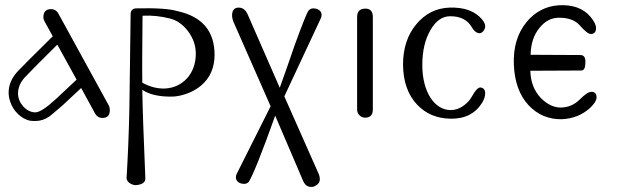

<svg xmlns="http://www.w3.org/2000/svg" viewBox="-20 -464 2434 757"><path d="M211 -409C204 -422 194 -428 181 -428C161 -428 151 -417 151 -396C151 -390 153 -384 156 -379L188 -321C107 -241 61 -195 50 -183C26 -157 14 -129 14 -99C14 -88 16 -76 20 -64C31 -28 63 5 99 12C106 13 113 13 120 13C139 13 158 7 175 -5C179 -8 196 -22 226 -48L300 -117L354 -18C361 -5 371 1 384 1C403 1 413 -9 413 -30C413 -36 412 -42 409 -48ZM202 -75C163 -39 136 -21 119 -21C83 -21 51 -59 51 -95C51 -118 60 -139 77 -158C87 -169 130 -213 206 -288L282 -150Z M826 -248C826 -341 777 -399 680 -420C651 -429 597 -433 518 -431C503 -431 495 -423 495 -408L491 -102L490 -33C488 66 484 157 479 238C479 254 500 266 515 266C541 264 554 255 553 238C546 73 542 -43 541 -110C567 -92 605 -83 654 -83C665 -83 676 -84 685 -86C720 -93 749 -107 772 -126C808 -156 826 -197 826 -248ZM752 -252C752 -172 699 -118 630 -115C599 -114 570 -122 541 -138C540 -196 541 -284 542 -402C579 -404 615 -400 650 -391C678 -384 702 -367 722 -340C742 -313 752 -284 752 -252Z M1245 -392C1254 -411 1243 -431 1215 -431C1208 -431 1202 -428 1197 -423C1190 -414 1173 -371 1144 -292C1124 -234 1104 -176 1083 -118L957 -406C949 -425 937 -434 921 -434C904 -434 895 -424 895 -403C895 -395 897 -387 900 -379L1047 -45L913 222C904 241 915 261 943 261C950 261 956 258 961 253C978 225 1013 138 1065 -8L1175 249C1182 265 1192 273 1207 273C1212 273 1216 272 1219 271C1234 264 1241 255 1241 242C1241 235 1239 226 1234 216L1101 -84L1245 -392Z M1450 -397C1450 -419 1440 -430 1421 -430C1399 -430 1388 -419 1388 -397V-32C1388 -15 1402 0 1419 0C1440 0 1450 -11 1450 -32Z M1871 -333C1882 -333 1893 -348 1893 -360C1893 -368 1889 -377 1882 -386C1854 -420 1811 -436 1752 -434C1699 -432 1656 -410 1621 -368C1586 -326 1569 -273 1569 -208C1570 -142 1588 -90 1625 -51C1659 -15 1703 3 1756 4C1813 5 1854 -16 1881 -59C1889 -72 1893 -85 1893 -96C1893 -109 1887 -117 1876 -119C1866 -121 1854 -108 1839 -81C1833 -70 1823 -59 1810 -49C1793 -36 1775 -30 1757 -30C1694 -30 1645 -100 1645 -208C1645 -263 1656 -309 1677 -345C1698 -382 1724 -400 1755 -400C1795 -400 1823 -386 1840 -357C1849 -341 1860 -333 1871 -333Z M2309 -330C2323 -330 2330 -338 2330 -354C2330 -365 2323 -380 2308 -398C2279 -432 2236 -447 2180 -443C2131 -439 2089 -417 2056 -377C2020 -333 2003 -277 2006 -208C2009 -141 2028 -88 2064 -49C2100 -11 2144 7 2195 6C2239 4 2276 -11 2306 -38C2323 -54 2332 -68 2332 -80C2332 -95 2325 -102 2312 -102C2301 -102 2286 -92 2266 -72C2246 -52 2222 -41 2194 -40C2165 -39 2138 -52 2113 -77C2086 -105 2072 -141 2071 -185L2272 -186C2283 -186 2288 -197 2288 -218C2289 -237 2282 -247 2269 -247L2072 -248C2073 -291 2084 -326 2107 -354C2128 -380 2152 -393 2180 -394C2217 -395 2245 -386 2264 -366C2285 -342 2300 -330 2309 -330Z"/></svg>

Font: GFS Decker
Style: Normal
Weight: 400
Foundry: George D. Matthiopoulos
Version: Version 1.000